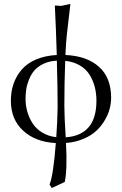

<svg xmlns="http://www.w3.org/2000/svg" viewBox="-20 -718 619 976"><path d="M269 -409.7Q230.5 -407.7 200.9 -393.6Q171.4 -379.4 154.5 -359.6Q137.7 -339.8 127.2 -313.2Q116.7 -286.6 113.3 -263.4Q109.9 -240.2 109.9 -215.8Q109.9 -182.6 118.7 -151.1Q127.4 -119.6 145.3 -91.6Q163.1 -63.5 194.3 -44.4Q225.6 -25.4 266.1 -20.5Q268.6 -57.6 270.5 -96.7Q272 -134.8 272.5 -155.3L272.9 -175.8Q272.9 -271.5 269 -409.7ZM314 -20Q470.2 -30.8 470.2 -206.1Q470.2 -243.2 461.7 -276.1Q453.1 -309.1 435.3 -337.9Q417.5 -366.7 385.7 -385.5Q354 -404.3 311.5 -408.7Q307.1 -295.9 307.1 -181.2Q307.1 -127.4 314 -20ZM309.1 207 243.2 237.8 231.9 220.2Q251.5 170.9 263.7 9.3Q160.2 3.9 97.7 -53.7Q35.2 -111.3 35.2 -206.1Q35.2 -252.9 49.1 -292.7Q63 -332.5 90.6 -364.5Q118.2 -396.5 163.6 -415.8Q209 -435.1 268.6 -438.5Q265.1 -560.5 258.8 -689.9L291 -688L337.9 -698.2L319.8 -542Q315.4 -503.4 312.5 -438.5Q421.9 -433.6 483.4 -378.2Q544.9 -322.8 544.9 -221.2Q544.9 -194.3 537.8 -166.3Q530.8 -138.2 513.4 -108.2Q496.1 -78.1 470.7 -54Q445.3 -29.8 405 -12.5Q364.7 4.9 315.4 8.8Q322.8 142.6 309.1 207Z"/></svg>

Font: Linux Biolinum
Style: Regular
Weight: 400
Designer: Philipp H. Poll
Foundry: Philipp H. Poll
Version: Version 0.6.4